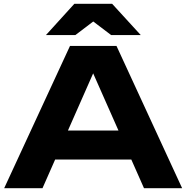

<svg xmlns="http://www.w3.org/2000/svg" viewBox="-20 -992 983 1012"><path d="M208 -151V-304H726V-151ZM594 -750 940 0H739L442 -671H500L204 0H2L349 -750ZM372 -972H571L722 -807H566L429 -911H514L377 -807H222Z"/></svg>

Font: Unbounded SemiBold
Style: Regular
Weight: 600
Designer: Luke Prowse, Jean-Baptiste Morizot, Fátima Lázaro, Florian Runge
Foundry: NaN
Version: Version 1.700